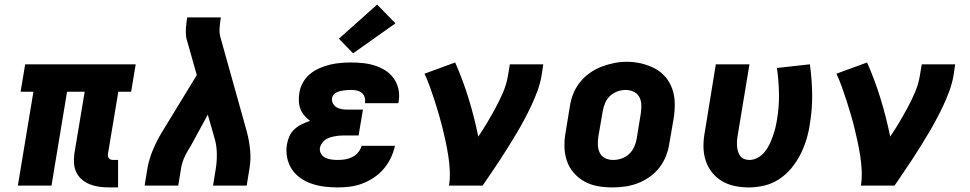

<svg xmlns="http://www.w3.org/2000/svg" viewBox="-20 -811 4240 839"><path d="M456 8Q434 8 413 5Q392 2 373 -5.5Q354 -13 338.5 -26Q323 -39 314 -57Q305 -75 303.5 -96.5Q302 -118 305 -140L350 -410H273L205 0H58L126 -410H70L90 -530H573L553 -410H497L452 -140Q451 -134 452 -128.5Q453 -123 456 -119Q459 -115 464.5 -113.5Q470 -112 476 -112H496V8Z M612 0 624 -74Q631 -115 648 -155.5Q665 -196 688 -234L840 -483L802 -617Q800 -626 797 -634.5Q794 -643 793 -652Q792 -661 792 -670.5Q792 -680 792.5 -689.5Q793 -699 794.5 -708.5Q796 -718 797 -728L798 -735H945L944 -728Q941 -708 939.5 -687.5Q938 -667 943 -649L1059 -234Q1069 -196 1073 -155.5Q1077 -115 1070 -74L1058 0H911L923 -74Q928 -106 927.5 -139Q927 -172 919 -202L888 -310L814 -174Q807 -162 799.5 -150Q792 -138 786.5 -125.5Q781 -113 777 -100Q773 -87 771 -74L759 0Z M1456 8Q1427 8 1398 4.5Q1369 1 1342.5 -8Q1316 -17 1293 -33Q1270 -49 1255 -72Q1240 -95 1234.5 -123.5Q1229 -152 1234 -181Q1237 -199 1245 -216.5Q1253 -234 1267.5 -247Q1282 -260 1299.5 -268.5Q1317 -277 1335 -283Q1321 -293 1310 -306Q1299 -319 1293 -334.5Q1287 -350 1286 -368Q1285 -386 1288 -404Q1291 -427 1303 -449Q1315 -471 1334 -487Q1353 -503 1376 -513Q1399 -523 1422 -528.5Q1445 -534 1468.5 -536Q1492 -538 1515 -538Q1542 -538 1568.5 -535Q1595 -532 1619.5 -524Q1644 -516 1665 -502.5Q1686 -489 1700.5 -468.5Q1715 -448 1721 -422Q1727 -396 1722 -369Q1722 -367 1721.5 -364.5Q1721 -362 1720 -360H1575Q1575 -361 1575 -361.5Q1575 -362 1575 -363Q1577 -375 1573 -387Q1569 -399 1560 -406Q1551 -413 1539 -415.5Q1527 -418 1515 -418Q1507 -418 1499 -417.5Q1491 -417 1483 -416Q1475 -415 1467 -413Q1459 -411 1451 -407.5Q1443 -404 1437.5 -397Q1432 -390 1431 -382Q1429 -370 1435 -359Q1441 -348 1451 -342Q1461 -336 1473.5 -334Q1486 -332 1499 -332H1566L1547 -219H1480Q1470 -219 1460 -218Q1450 -217 1440 -215Q1430 -213 1419.5 -209.5Q1409 -206 1400.5 -199.5Q1392 -193 1386 -184Q1380 -175 1378 -165Q1376 -151 1383 -139Q1390 -127 1402 -121.5Q1414 -116 1428 -114Q1442 -112 1456 -112Q1472 -112 1488 -114.5Q1504 -117 1519 -124.5Q1534 -132 1545 -145Q1556 -158 1560 -174H1706Q1700 -147 1688 -121.5Q1676 -96 1657.5 -74Q1639 -52 1614.5 -35.5Q1590 -19 1563.5 -9Q1537 1 1510 4.5Q1483 8 1456 8ZM1523 -578 1461 -642 1628 -791 1708 -709Z M1942 0Q1947 -32 1945.5 -65Q1944 -98 1939 -129.5Q1934 -161 1927.5 -192Q1921 -223 1913.5 -253Q1906 -283 1897 -313.5Q1888 -344 1878.5 -373.5Q1869 -403 1858.5 -432Q1848 -461 1835 -489L1969 -538Q2003 -461 2028 -379.5Q2053 -298 2070 -214Q2091 -245 2110 -277Q2129 -309 2146.5 -341.5Q2164 -374 2178.5 -408Q2193 -442 2199 -477L2208 -530H2354L2346 -477Q2340 -445 2328.5 -413.5Q2317 -382 2302.5 -351Q2288 -320 2272 -290Q2256 -260 2238.5 -230.5Q2221 -201 2203 -172Q2185 -143 2166 -114Q2147 -85 2127.5 -56.5Q2108 -28 2089 0Z M2656 8Q2624 8 2592.5 2.5Q2561 -3 2534 -18Q2507 -33 2487 -56Q2467 -79 2457 -108.5Q2447 -138 2446.5 -170.5Q2446 -203 2452 -235L2470 -345Q2474 -373 2484.5 -400Q2495 -427 2513.5 -450.5Q2532 -474 2556.5 -491.5Q2581 -509 2608.5 -519.5Q2636 -530 2663.5 -535.5Q2691 -541 2720 -541Q2752 -541 2783 -533.5Q2814 -526 2841 -512Q2868 -498 2888 -474.5Q2908 -451 2918 -421.5Q2928 -392 2928.5 -359.5Q2929 -327 2924 -295L2905 -185Q2901 -157 2890.5 -130Q2880 -103 2862 -79.5Q2844 -56 2819.5 -38.5Q2795 -21 2767.5 -10.5Q2740 0 2712 4Q2684 8 2656 8ZM2659 -112Q2677 -112 2695.5 -118Q2714 -124 2728.5 -137.5Q2743 -151 2751 -168.5Q2759 -186 2762 -204L2780 -314Q2783 -333 2782.5 -352Q2782 -371 2774 -386.5Q2766 -402 2749.5 -410Q2733 -418 2714 -418Q2696 -418 2678 -411.5Q2660 -405 2646 -392Q2632 -379 2624.5 -361.5Q2617 -344 2614 -326L2595 -216Q2592 -197 2592.5 -178.5Q2593 -160 2600.5 -144Q2608 -128 2624 -120Q2640 -112 2659 -112Z M3252 8Q3220 8 3189.5 1.5Q3159 -5 3133.5 -20.5Q3108 -36 3090 -59.5Q3072 -83 3063 -111.5Q3054 -140 3054 -172Q3054 -204 3060 -235L3108 -530H3255L3203 -216Q3201 -204 3200.5 -192.5Q3200 -181 3201 -169.5Q3202 -158 3205.5 -147.5Q3209 -137 3215.5 -128.5Q3222 -120 3232.5 -116Q3243 -112 3254 -112Q3273 -112 3290.5 -121.5Q3308 -131 3320.5 -146Q3333 -161 3341.5 -178.5Q3350 -196 3356.5 -214Q3363 -232 3367.5 -250Q3372 -268 3375 -286Q3385 -344 3384 -401Q3383 -458 3375 -514L3519 -530Q3528 -465 3529 -400.5Q3530 -336 3519 -270Q3514 -235 3504 -202Q3494 -169 3478 -137Q3462 -105 3438.5 -76.5Q3415 -48 3384.5 -28Q3354 -8 3319.5 0Q3285 8 3252 8Z M3742 0Q3747 -32 3745.5 -65Q3744 -98 3739 -129.5Q3734 -161 3727.5 -192Q3721 -223 3713.5 -253Q3706 -283 3697 -313.5Q3688 -344 3678.5 -373.5Q3669 -403 3658.5 -432Q3648 -461 3635 -489L3769 -538Q3803 -461 3828 -379.5Q3853 -298 3870 -214Q3891 -245 3910 -277Q3929 -309 3946.5 -341.5Q3964 -374 3978.5 -408Q3993 -442 3999 -477L4008 -530H4154L4146 -477Q4140 -445 4128.5 -413.5Q4117 -382 4102.5 -351Q4088 -320 4072 -290Q4056 -260 4038.5 -230.5Q4021 -201 4003 -172Q3985 -143 3966 -114Q3947 -85 3927.5 -56.5Q3908 -28 3889 0Z"/></svg>

Font: Iosevka Curly HvExObl
Style: Regular
Weight: 900
Width: 7
Italic angle: -9°
Monospace: yes
Designer: Belleve Invis
Foundry: Belleve Invis
Version: Version 11.1.0; ttfautohint (v1.8.3)